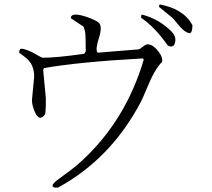

<svg xmlns="http://www.w3.org/2000/svg" viewBox="-20 -790 960 871"><path d="M853 -676Q853 -643 841 -639Q816 -643 787 -680Q769 -703 761 -710L701 -759L704 -770Q813 -750 853 -676ZM620 -710Q620 -721 623 -724Q691 -707 743 -661Q760 -647 769 -633Q780 -615 773 -593Q769 -579 756 -579Q748 -579 741 -584L714 -620Q670 -675 620 -710ZM715 -509Q682 -477 647 -391Q628 -345 618 -326Q482 -69 243 61Q214 63 219 49Q223 40 237 29Q308 -23 326 -38Q533 -216 622 -487L632 -519L629 -525Q336 -509 179 -481L176 -472L188 -344Q189 -305 185 -272Q158 -233 136 -287Q125 -314 125 -336L135 -442Q135 -469 126 -491Q117 -514 87 -536Q74 -545 67 -551Q67 -566 75 -569Q99 -569 144 -543Q162 -532 173 -528Q236 -528 362 -546L369 -556Q369 -630 366 -646Q363 -659 359 -669L305 -705Q303 -706 301 -708Q303 -737 374 -713Q419 -697 430 -685Q445 -667 428 -615Q413 -567 421 -554Q422 -552 424 -551L608 -566Q613 -566 632 -581Q642 -589 650 -589Q674 -589 700 -555Q720 -528 715 -509Z"/></svg>

Font: cwTeXFangSong
Style: Medium
Weight: 500
Version: Version 1.17